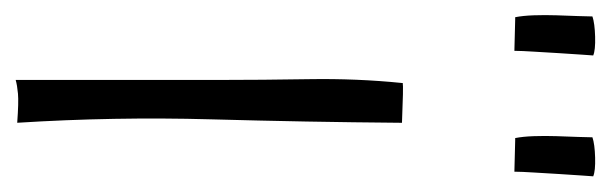

<svg xmlns="http://www.w3.org/2000/svg" viewBox="-296 -502 798 251"><g transform="rotate(90 103.5 -377.0)"><path d="M87 -504V-503Q81 -444 82 -381.5Q83 -319 83 -266.5Q83 -214 83 -161Q83 -108 83 2Q90 0 101 -1Q112 -2 139 0Q131 -127 134.5 -253Q138 -379 139 -500V-503Q91 -505 87 -504ZM45 -650V-651V-652Q45 -659 46 -675Q47 -691 48 -708.5Q49 -726 50 -739Q51 -752 51 -753Q44 -756 26.5 -755.5Q9 -755 0 -752Q0 -746 -0.5 -733Q-1 -720 -1.5 -705Q-2 -690 -1.5 -675.5Q-1 -661 1 -651H4L43 -650ZM203 -650V-651V-652Q203 -659 204 -675Q205 -691 206 -708.5Q207 -726 208 -739Q209 -752 209 -753Q202 -756 184.5 -755.5Q167 -755 158 -752Q158 -746 157.5 -733Q157 -720 156.5 -705Q156 -690 156.5 -675.5Q157 -661 159 -651H162L201 -650Z"/></g></svg>

Font: Londrina Solid Thin
Style: Regular
Weight: 250
Designer: Marcelo Magalhaes
Foundry: Marcelo Magalhães
Version: Version 1.002